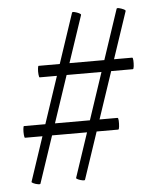

<svg xmlns="http://www.w3.org/2000/svg" viewBox="-46 -525 526 648"><g transform="rotate(-5 217.5 -200.5)"><path d="M65.4 82.2Q65.4 85.2 57.3 83.9Q49.2 82.6 42.1 79.3Q35 76 35.8 74L221.8 -483Q222.8 -486 230.4 -484.2Q238 -482.4 245.2 -479Q252.4 -475.6 251.4 -472.6ZM26.8 -76.2Q24.8 -76.2 23.9 -86.1Q23 -96 23.9 -105.9Q24.9 -115.8 26.8 -115.8H343.6Q346.6 -115.8 347 -105.9Q347.4 -96 346.4 -86.1Q345.5 -76.2 342.6 -76.2ZM216.4 82.2Q216.4 85.2 208.3 83.9Q200.2 82.6 193.1 79.3Q186 76 186.8 74L372.8 -483Q373.8 -486 381.4 -484.2Q389 -482.4 396.2 -479Q403.4 -475.6 402.4 -472.6ZM93.8 -275Q91.8 -275 90.8 -285Q89.8 -295 90.8 -304.5Q91.8 -314 93.8 -314H410.6Q413.4 -314 413.9 -304.5Q414.4 -295 413.4 -285Q412.4 -275 409.4 -275Z"/></g></svg>

Font: Cormorant Infant Light
Style: Italic
Weight: 300
Italic angle: -10°
Designer: Christian Thalmann (Catharsis Fonts)
Foundry: Catharsis Fonts
Version: Version 4.001